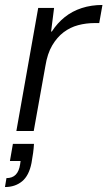

<svg xmlns="http://www.w3.org/2000/svg" viewBox="-62 -528 433 774"><path d="M4 0 92 -496H156L144 -401H147Q169 -435 199 -459Q229 -483 267.5 -495.5Q306 -508 351 -508L338 -435H319Q285 -435 253 -426.5Q221 -418 194.5 -398Q168 -378 148.5 -345Q129 -312 121 -262L74 0ZM-42 226 -36 190Q-12 190 1.5 176Q15 162 19 135L21 121H-22L-10 52H75Q74 70 71.5 88.5Q69 107 65 129Q55 180 27 203Q-1 226 -42 226Z"/></svg>

Font: DM Sans 36pt Light
Style: Italic
Weight: 300
Italic angle: -10°
Designer: Colophon Foundry, Jonny Pinhorn
Foundry: Colophon Foundry
Version: Version 4.004;gftools[0.9.30]